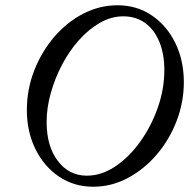

<svg xmlns="http://www.w3.org/2000/svg" viewBox="-20 -696 718 729"><path d="M334 13Q261 13 204 -25.5Q147 -64 114.5 -130Q82 -196 82 -278Q82 -357 110 -428.5Q138 -500 186 -556Q234 -612 296 -644Q358 -676 426 -676Q500 -676 557 -637Q614 -598 646 -532Q678 -466 678 -384Q678 -308 650.5 -236.5Q623 -165 575 -109Q527 -53 465 -20Q403 13 334 13ZM310 -29Q365 -29 417.5 -64Q470 -99 512 -157.5Q554 -216 579 -287Q604 -358 604 -430Q604 -490 585.5 -536Q567 -582 532 -608Q497 -634 448 -634Q403 -634 360.5 -610Q318 -586 281 -545Q244 -504 216.5 -452Q189 -400 173 -343.5Q157 -287 157 -233Q157 -141 199.5 -85Q242 -29 310 -29Z"/></svg>

Font: Junicode
Style: Italic
Weight: 400
Italic angle: -11°
Designer: Peter S. Baker
Version: Version 2.100; ttfautohint (v1.8.4)